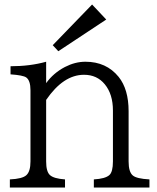

<svg xmlns="http://www.w3.org/2000/svg" viewBox="-20 -835 700 855"><path d="M390.1 -814.9 453.1 -748 239.7 -606.9 214.8 -633.8ZM23.9 0V-36.1Q80.1 -38.6 97.7 -55.2Q115.7 -71.8 115.7 -116.2V-433.1Q115.7 -476.6 96.7 -490.2Q82.5 -500 26.9 -503.9V-540Q113.8 -540 185.5 -560.1V-464.8Q217.8 -509.8 269 -536.6Q314.5 -560.1 360.4 -560.1Q453.6 -560.1 508.3 -492.7Q552.7 -437.5 552.7 -339.8V-116.2Q552.7 -69.3 571.3 -53.7Q588.4 -39.1 645.5 -36.1V0H397.9V-36.1Q448.7 -39.1 466.8 -55.2Q482.9 -69.3 482.9 -116.2V-342.8Q482.9 -415.5 446.8 -459.5Q412.1 -502 354 -502Q262.2 -502 185.5 -390.1V-116.2Q185.5 -70.3 202.6 -55.2Q219.7 -39.6 269.5 -36.1V0Z"/></svg>

Font: BIZ UDPMincho
Style: Regular
Weight: 400
Designer: TypeBank Co., Ltd.
Foundry: Morisawa Inc.
Version: Version 1.06